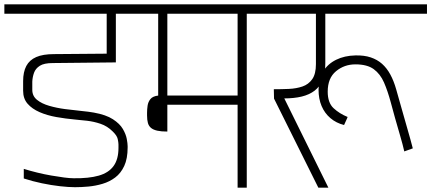

<svg xmlns="http://www.w3.org/2000/svg" viewBox="-56 -860 1977 880"><path d="M288 -2Q259 -2 219 -6.5Q179 -11 136 -20Q93 -29 53 -42V-86Q82 -77 114.5 -69Q147 -61 179 -55.5Q211 -50 237.5 -46.5Q264 -43 282 -43Q351 -42 396.5 -55Q442 -68 464.5 -99Q487 -130 487 -182Q487 -194 487 -195.5Q487 -197 487 -196Q487 -195 487 -198Q487 -207 483.5 -223Q480 -239 460 -258Q436 -282 405 -292.5Q374 -303 343 -306.5Q312 -310 289 -312Q245 -316 202.5 -323.5Q160 -331 125.5 -346Q91 -361 70.5 -384.5Q50 -408 50 -444Q50 -442 50 -450.5Q50 -459 50 -470.5Q50 -482 50 -488Q50 -530 64.5 -557.5Q79 -585 110 -598.5Q141 -612 192 -612L433 -614V-797H-36V-840H611V-797H475V-574L186 -571Q146 -571 126.5 -558.5Q107 -546 100 -526.5Q93 -507 92 -486Q92 -476 92 -466Q92 -456 92 -448Q92 -420 113.5 -402.5Q135 -385 169.5 -375Q204 -365 242.5 -360Q281 -355 316.5 -351.5Q352 -348 374 -344Q430 -334 461.5 -313.5Q493 -293 507 -269Q521 -245 525 -223.5Q529 -202 529 -190V-184Q529 -133 513.5 -99.5Q498 -66 472 -46.5Q446 -27 414 -17.5Q382 -8 349.5 -5Q317 -2 288 -2Z M539 -797V-840H1207V-797H1075V0H1033V-380H711V-257Q683 -257 665 -261Q647 -265 636.5 -273.5Q626 -282 622 -296Q618 -310 618 -331V-343Q618 -359 620.5 -376Q623 -393 633.5 -406Q644 -419 669 -422V-797ZM711 -422H1033V-797H711Z M1403 0 1200 -408 1199 -451Q1234 -451 1268 -452.5Q1302 -454 1330 -463.5Q1358 -473 1375 -497Q1392 -521 1392 -566V-797H1135V-840H1901V-797H1435V-569Q1435 -524 1422.5 -493.5Q1410 -463 1386 -444.5Q1362 -426 1327 -417.5Q1292 -409 1247 -409L1449 0ZM1797 -166Q1790 -197 1778 -238Q1766 -279 1754.5 -319.5Q1743 -360 1735 -391Q1721 -443 1704 -482Q1687 -521 1657 -543Q1627 -565 1573 -565Q1522 -565 1484 -533.5Q1446 -502 1446 -440Q1446 -389 1473 -364Q1500 -339 1537 -324Q1537 -322 1533 -313.5Q1529 -305 1525.5 -297Q1522 -289 1521 -287Q1485 -296 1458.5 -318.5Q1432 -341 1418 -374Q1404 -407 1404 -449Q1404 -498 1425 -532.5Q1446 -567 1484.5 -586Q1523 -605 1573 -606Q1613 -607 1643 -597Q1673 -587 1695 -567.5Q1717 -548 1733 -518.5Q1749 -489 1760 -450Q1771 -412 1784.5 -363.5Q1798 -315 1812 -267Q1826 -219 1836 -180Z"/></svg>

Font: Matangi Light
Style: Regular
Weight: 300
Designer: Prashant Pant
Foundry: The Graphic Ant
Version: Version 3.002